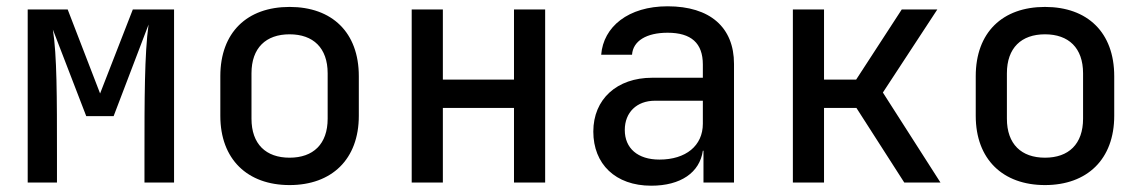

<svg xmlns="http://www.w3.org/2000/svg" viewBox="-20 -580 3640 610"><path d="M68 0H161V-87C161 -272 161 -404 148 -486L254 -211H341L452 -502C439 -409 439 -262 439 -87V0H533V-550H402L298 -283L195 -550H68Z M900 8C1034 8 1120 -74 1120 -212V-338C1120 -477 1035 -558 900 -558C765 -558 680 -477 680 -338V-212C680 -74 766 8 900 8ZM900 -79C825 -79 779 -122 779 -203V-347C779 -428 825 -471 900 -471C975 -471 1021 -428 1021 -347V-203C1021 -122 975 -79 900 -79Z M1288 0H1387V-237H1613V0H1712V-550H1613V-327H1387V-550H1288Z M2049 10C2143 10 2203 -32 2213 -101H2215V0H2312V-377C2312 -493 2236 -560 2101 -560C1976 -560 1897 -495 1890 -406H1988C1991 -450 2034 -476 2101 -476C2176 -476 2213 -443 2213 -375V-333H2052C1940 -333 1865 -265 1865 -162C1865 -59 1935 10 2049 10ZM2075 -73C2006 -73 1965 -109 1965 -167C1965 -223 2003 -260 2061 -260H2213V-187C2213 -117 2159 -73 2075 -73Z M2499 0H2598V-237H2701L2853 0H2968L2785 -286L2958 -550H2845L2700 -327H2598V-550H2499Z M3300 8C3434 8 3520 -74 3520 -212V-338C3520 -477 3435 -558 3300 -558C3165 -558 3080 -477 3080 -338V-212C3080 -74 3166 8 3300 8ZM3300 -79C3225 -79 3179 -122 3179 -203V-347C3179 -428 3225 -471 3300 -471C3375 -471 3421 -428 3421 -347V-203C3421 -122 3375 -79 3300 -79Z"/></svg>

Font: JetBrains Mono Medium
Style: Regular
Weight: 436
Monospace: yes
Designer: Philipp Nurullin, Konstantin Bulenkov
Foundry: JetBrains
Version: Version 2.305